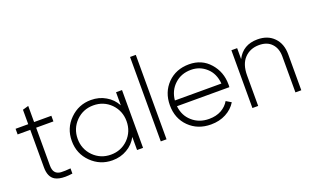

<svg xmlns="http://www.w3.org/2000/svg" viewBox="-81 -1140 2539 1561"><g transform="rotate(-20 1189.0 -359.5)"><path d="M333 -451.2Q295.9 -451.2 183.6 -451.2Q183.6 -370.1 183.6 -126Q183.6 -83 200.2 -64.5Q215.8 -44.9 249 -42Q282.2 -40 333 -44.9Q333 -30.3 333 0Q298.8 4.9 270.5 4.9Q214.8 4.9 182.6 -13.7Q132.8 -43 132.8 -126Q132.8 -234.4 132.8 -451.2Q105.5 -451.2 23.4 -451.2Q23.4 -462.9 23.4 -500Q50.8 -500 132.8 -500Q132.8 -531.2 132.8 -625Q145.5 -628.9 183.6 -639.6Q183.6 -605.5 183.6 -500Q221.7 -500 333 -500Q333 -487.3 333 -451.2Z M892.6 -500Q905.3 -500 944.3 -500Q944.3 -375 944.3 0Q931.6 0 892.6 0Q892.6 -28.3 892.6 -113.3Q861.3 -54.7 804.7 -22.5Q749 10.7 677.7 10.7Q571.3 10.7 495.1 -64.5Q418.9 -139.6 418.9 -250Q418.9 -360.4 495.1 -435.5Q571.3 -510.7 677.7 -510.7Q749 -510.7 804.7 -477.5Q861.3 -445.3 892.6 -386.7Q892.6 -424.8 892.6 -500ZM681.6 -37.1Q770.5 -37.1 832 -98.6Q892.6 -161.1 892.6 -250Q892.6 -338.9 832 -401.4Q770.5 -462.9 681.6 -462.9Q592.8 -462.9 531.2 -401.4Q469.7 -338.9 469.7 -250Q469.7 -161.1 531.2 -98.6Q592.8 -37.1 681.6 -37.1Z M1097.7 0Q1097.7 -182.6 1097.7 -730.5Q1110.4 -730.5 1147.5 -730.5Q1147.5 -547.9 1147.5 0Q1134.8 0 1097.7 0Z M1526.4 -510.7Q1636.7 -510.7 1705.1 -432.6Q1773.4 -355.5 1773.4 -248Q1773.4 -244.1 1773.4 -236.3Q1772.5 -227.5 1772.5 -223.6Q1622.1 -223.6 1319.3 -223.6Q1328.1 -139.6 1386.7 -88.9Q1445.3 -37.1 1531.2 -37.1Q1591.8 -37.1 1636.7 -61.5Q1681.6 -86.9 1705.1 -127.9Q1719.7 -119.1 1749 -101.6Q1717.8 -49.8 1660.2 -19.5Q1603.5 10.7 1530.3 10.7Q1416 10.7 1341.8 -62.5Q1267.6 -135.7 1267.6 -250Q1267.6 -362.3 1339.8 -436.5Q1413.1 -510.7 1526.4 -510.7ZM1526.4 -462.9Q1441.4 -462.9 1384.8 -410.2Q1327.1 -357.4 1319.3 -273.4Q1453.1 -273.4 1721.7 -273.4Q1713.9 -362.3 1658.2 -412.1Q1602.5 -462.9 1526.4 -462.9Z M2119.1 -510.7Q2208 -510.7 2260.7 -456.1Q2313.5 -402.3 2313.5 -310.5Q2313.5 -207 2313.5 0Q2300.8 0 2262.7 0Q2262.7 -78.1 2262.7 -310.5Q2262.7 -380.9 2223.6 -421.9Q2185.5 -462.9 2115.2 -462.9Q2038.1 -462.9 1989.3 -412.1Q1940.4 -361.3 1940.4 -263.7Q1940.4 -175.8 1940.4 0Q1927.7 0 1890.6 0Q1890.6 -125 1890.6 -500Q1903.3 -500 1940.4 -500Q1940.4 -476.6 1940.4 -405.3Q1994.1 -510.7 2119.1 -510.7Z"/></g></svg>

Font: LeFont
Style: ExtraLight
Weight: 200
Designer: Leryon MEDIA
Version: Version 1.0